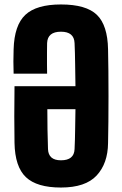

<svg xmlns="http://www.w3.org/2000/svg" viewBox="-20 -830 545 860"><path d="M253 10Q145 10 96 -36.5Q47 -83 45 -190Q44 -252 44 -309.5Q44 -367 45 -444H318Q317 -496 316.5 -545Q316 -594 314 -637Q312 -688 253 -688Q193 -688 191 -637Q191 -619 190.5 -594Q190 -569 190.5 -543.5Q191 -518 191 -500H41Q40 -524 40 -554.5Q40 -585 41 -609Q44 -717 93.5 -763.5Q143 -810 253 -810Q366 -810 414 -763.5Q462 -717 464 -609Q465 -567 465.5 -512.5Q466 -458 466 -399.5Q466 -341 465.5 -286Q465 -231 464 -189Q463 -98 413 -44Q363 10 253 10ZM253 -112Q312 -112 314 -162Q316 -203 316.5 -248Q317 -293 318 -341H192Q192 -248 195 -162Q197 -112 253 -112Z"/></svg>

Font: Big Shoulders Display Black
Style: Regular
Weight: 900
Designer: Patric King
Foundry: XO Type Co
Version: Version 1.000; ttfautohint (v1.8.2)